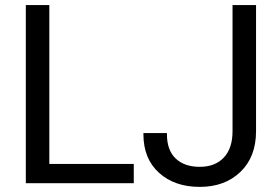

<svg xmlns="http://www.w3.org/2000/svg" viewBox="-20 -731 1117 766"><path d="M83 0H513.7V-77.1H176.8V-710.9H83ZM552.2 -195.3Q552.2 -97.7 614.5 -41.5Q676.8 14.6 776.9 14.6Q877 14.6 939.2 -45.2Q1001.5 -105 1001.5 -207.5V-710.9H907.7V-207.5Q907.7 -139.2 872.8 -102.3Q837.9 -65.4 776.9 -65.4Q715.8 -65.4 680.9 -98.6Q646 -131.8 646 -195.3V-200.2H552.2Z"/></svg>

Font: Roboto Flex
Style: Regular
Weight: 400
Designer: Berlow after Robertson
Foundry: Google
Version: Version 3.200;gftools[0.9.32]